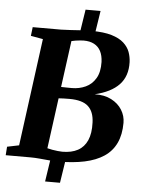

<svg xmlns="http://www.w3.org/2000/svg" viewBox="-66 -919 816 1098"><g transform="rotate(5 342.0 -369.5)"><path d="M299.5 10Q275 10 247 7.5Q219 5 191.5 2.5Q164 0 141.5 0H-2.5L1 -49L69 -63L151.5 -680L81.5 -692.5L87.5 -743H250Q279 -743.5 306.5 -745.5Q334 -747.5 363 -749.2Q392 -751 424 -751Q495 -751 540 -737.5Q585 -724 610.2 -701Q635.5 -678 645.8 -649.8Q656 -621.5 657 -591.5Q659.5 -511 613.2 -462.2Q567 -413.5 474 -391.5Q530 -393 570 -372.2Q610 -351.5 631.2 -317.2Q652.5 -283 652.5 -243Q652.5 -175 629.5 -126.5Q606.5 -78 561.5 -48Q516.5 -18 450.8 -4Q385 10 299.5 10ZM341 -415.5Q383 -415.5 419.2 -432Q455.5 -448.5 477 -484.8Q498.5 -521 497 -579Q495.5 -616 482.5 -641Q469.5 -666 445 -679Q420.5 -692 385 -692Q376 -692 364 -690.8Q352 -689.5 339.2 -687.8Q326.5 -686 315 -683L279 -416.5Q296.5 -416 310.8 -415.8Q325 -415.5 341 -415.5ZM318 -48Q371 -48 407 -67.5Q443 -87 460.8 -127.2Q478.5 -167.5 476 -229Q474 -291.5 440.5 -322Q407 -352.5 333 -352.5Q313 -352.5 299.8 -352Q286.5 -351.5 270.5 -350.5L231.5 -60.5Q244.5 -57 260.2 -54.2Q276 -51.5 291.5 -49.8Q307 -48 318 -48ZM235 130 257.5 -18.5H343.5L320.5 130ZM357 -721 380 -869H466L443 -721Z"/></g></svg>

Font: Merriweather 28pt Black
Style: Italic
Weight: 900
Italic angle: -7.8°
Version: Version 2.101